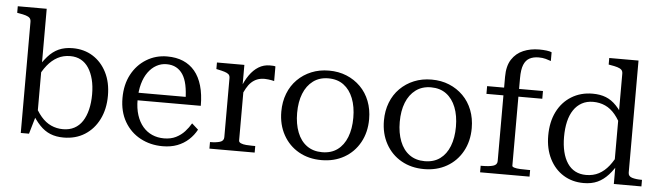

<svg xmlns="http://www.w3.org/2000/svg" viewBox="-48 -941 3905 1137"><g transform="rotate(5 1904.5 -372.5)"><path d="M355 10Q311 10 276.5 -4Q242 -18 213.5 -48Q185 -78 157 -125L167 -181Q190 -132 217 -100.5Q244 -69 277 -54Q310 -39 348 -39Q386 -39 415 -54.5Q444 -70 463 -99Q482 -128 492 -169Q502 -210 502 -260Q502 -309 492 -348Q482 -387 463.5 -415.5Q445 -444 417.5 -459Q390 -474 354 -474Q312 -474 278.5 -456Q245 -438 218 -404.5Q191 -371 168 -321L159 -375Q188 -424 217 -457Q246 -490 281.5 -506Q317 -522 364 -522Q432 -522 484 -489.5Q536 -457 566 -398Q596 -339 596 -260Q596 -180 565.5 -119Q535 -58 481 -24Q427 10 355 10ZM101 -655Q101 -670 93.5 -678Q86 -686 70 -691Q54 -696 29 -700L18 -702V-741H190V-112L182 -105L150 5H101Z M773 -252Q773 -200 786 -160Q799 -120 822.5 -92.5Q846 -65 878 -51Q910 -37 948 -37Q989 -37 1019 -52Q1049 -67 1070.5 -90.5Q1092 -114 1107 -140L1145 -106Q1127 -72 1098 -45.5Q1069 -19 1031 -4.5Q993 10 944 10Q871 10 811.5 -22Q752 -54 717.5 -113.5Q683 -173 683 -254Q683 -334 715 -394Q747 -454 802.5 -488Q858 -522 926 -522Q980 -522 1021 -504.5Q1062 -487 1090.5 -453Q1119 -419 1134 -367.5Q1149 -316 1149 -248H751V-293H1084L1056 -276Q1055 -326 1047 -363.5Q1039 -401 1023 -425.5Q1007 -450 983 -463Q959 -476 926 -476Q894 -476 866 -460.5Q838 -445 817 -416Q796 -387 784.5 -345.5Q773 -304 773 -252Z M1569 -519V-432Q1563 -434 1553.5 -435.5Q1544 -437 1533.5 -438.5Q1523 -440 1513 -440Q1487 -440 1468 -432.5Q1449 -425 1433.5 -410.5Q1418 -396 1405.5 -373.5Q1393 -351 1380 -320L1375 -372Q1392 -418 1415.5 -451.5Q1439 -485 1469 -503.5Q1499 -522 1536 -522Q1547 -522 1555.5 -521.5Q1564 -521 1569 -519ZM1222 0V-39H1223Q1258 -39 1281 -46Q1304 -53 1304 -75V-426Q1304 -441 1296 -448.5Q1288 -456 1272 -461Q1256 -466 1232 -471L1222 -473V-512H1385V-369L1393 -378V-63Q1393 -53 1405.5 -47.5Q1418 -42 1437 -40.5Q1456 -39 1473 -39H1491V0Z M2149 -256Q2149 -178 2115.5 -117.5Q2082 -57 2023 -23.5Q1964 10 1888 10Q1812 10 1753 -23.5Q1694 -57 1660.5 -117.5Q1627 -178 1627 -256Q1627 -314 1646 -363Q1665 -412 1700.5 -447.5Q1736 -483 1783.5 -502.5Q1831 -522 1888 -522Q1945 -522 1992.5 -502.5Q2040 -483 2075.5 -447.5Q2111 -412 2130 -363Q2149 -314 2149 -256ZM1721 -256Q1721 -191 1740.5 -141Q1760 -91 1797.5 -64Q1835 -37 1888 -37Q1942 -37 1979 -64Q2016 -91 2035.5 -140.5Q2055 -190 2055 -256Q2055 -322 2035.5 -371.5Q2016 -421 1979 -448.5Q1942 -476 1888 -476Q1835 -476 1797.5 -448Q1760 -420 1740.5 -371Q1721 -322 1721 -256Z M2759 -256Q2759 -178 2725.5 -117.5Q2692 -57 2633 -23.5Q2574 10 2498 10Q2422 10 2363 -23.5Q2304 -57 2270.5 -117.5Q2237 -178 2237 -256Q2237 -314 2256 -363Q2275 -412 2310.5 -447.5Q2346 -483 2393.5 -502.5Q2441 -522 2498 -522Q2555 -522 2602.5 -502.5Q2650 -483 2685.5 -447.5Q2721 -412 2740 -363Q2759 -314 2759 -256ZM2331 -256Q2331 -191 2350.5 -141Q2370 -91 2407.5 -64Q2445 -37 2498 -37Q2552 -37 2589 -64Q2626 -91 2645.5 -140.5Q2665 -190 2665 -256Q2665 -322 2645.5 -371.5Q2626 -421 2589 -448.5Q2552 -476 2498 -476Q2445 -476 2407.5 -448Q2370 -420 2350.5 -371Q2331 -322 2331 -256Z M2828 -512H3160V-466H2828ZM3191 -745V-693Q3178 -698 3159.5 -703Q3141 -708 3118 -708Q3086 -708 3063.5 -696Q3041 -684 3029.5 -655.5Q3018 -627 3018 -576V-55Q3018 -49 3031 -45Q3044 -41 3066 -40Q3088 -39 3115 -39H3125V0H2831V-39H2840Q2881 -39 2905 -46Q2929 -53 2929 -75V-576Q2929 -641 2954.5 -680Q2980 -719 3022.5 -737Q3065 -755 3117 -755Q3140 -755 3160.5 -752.5Q3181 -750 3191 -745Z M3708 -75Q3708 -53 3731 -46Q3754 -39 3788 -39H3790V0H3626V-115L3619 -114V-655Q3619 -670 3611 -678Q3603 -686 3586.5 -691Q3570 -696 3545 -700L3534 -702V-741H3708ZM3455 -522Q3500 -522 3534 -508.5Q3568 -495 3596.5 -465Q3625 -435 3652 -388L3642 -330Q3620 -380 3593.5 -412Q3567 -444 3534 -459Q3501 -474 3462 -474Q3424 -474 3395 -458Q3366 -442 3346.5 -413Q3327 -384 3317.5 -343.5Q3308 -303 3308 -252Q3308 -204 3317.5 -164.5Q3327 -125 3346 -96.5Q3365 -68 3393 -53.5Q3421 -39 3457 -39Q3500 -39 3533 -56.5Q3566 -74 3592.5 -107.5Q3619 -141 3641 -190L3650 -136Q3623 -87 3593.5 -54.5Q3564 -22 3529 -6Q3494 10 3447 10Q3379 10 3326.5 -22.5Q3274 -55 3244 -114.5Q3214 -174 3214 -252Q3214 -333 3244 -393.5Q3274 -454 3329 -488Q3384 -522 3455 -522Z"/></g></svg>

Font: Roboto Serif 72pt
Style: Regular
Weight: 400
Designer: Greg Gazdowicz
Foundry: Commercial Type
Version: Version 1.008